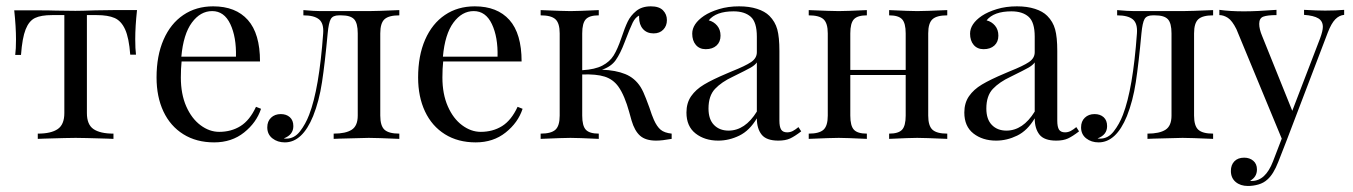

<svg xmlns="http://www.w3.org/2000/svg" viewBox="-20 -447 4355 618"><path d="M415.3 -321Q415.3 -289.5 417.7 -271H399.2Q395.2 -325 382.7 -352.4Q370.2 -379.8 348.8 -389.1Q327.4 -398.4 291.1 -398.4H259.7V-83.1Q259.7 -46 281 -31.5Q302.4 -16.9 345.2 -16.9V0L325 -0.8Q245.2 -3.2 223.4 -3.2Q201.6 -3.2 121.8 -0.8L101.6 0V-16.9Q144.4 -16.9 165.7 -31.5Q187.1 -46 187.1 -83.1V-398.4H147.6Q112.1 -398.4 92.7 -389.1Q73.4 -379.8 62.5 -352.4Q51.6 -325 47.6 -270.2H29Q31.5 -288.7 31.5 -320.2Q31.5 -360.5 25.8 -413.7H103.2Q140.3 -413.7 159.7 -412.9L222.6 -412.1Q244.4 -412.1 286.3 -413.7L343.5 -414.5H421Q415.3 -361.3 415.3 -321Z M820.2 -96.8Q805.6 -52.4 765.7 -20.6Q725.8 11.3 669.4 11.3Q612.1 11.3 570.2 -14.9Q528.2 -41.1 506 -88.3Q483.9 -135.5 483.9 -197.6Q483.9 -267.7 506.5 -319.4Q529 -371 570.2 -398.8Q611.3 -426.6 666.1 -426.6Q738.7 -426.6 777.8 -382.7Q816.9 -338.7 816.9 -249.2H564.5Q562.1 -226.6 562.1 -197.6Q562.1 -144.4 579.4 -104.8Q596.8 -65.3 625.4 -44Q654 -22.6 685.5 -22.6Q724.2 -22.6 754 -41.1Q783.9 -59.7 804 -103.2ZM563.7 -264.5H739.5Q741.1 -327.4 721.4 -369.4Q701.6 -411.3 662.9 -411.3Q625 -411.3 597.6 -374.2Q570.2 -337.1 563.7 -264.5Z M1265.3 -397.6Q1231.5 -397.6 1217.7 -385.1Q1204 -372.6 1204 -339.5V-75Q1204 -41.9 1217.7 -29.4Q1231.5 -16.9 1265.3 -16.9V0Q1191.1 -3.2 1166.9 -3.2Q1148.4 -3.2 1073.4 -0.8L1054 0V-16.9Q1092.7 -16.9 1112.1 -29.4Q1131.5 -41.9 1131.5 -75V-339.5Q1131.5 -372.6 1119.8 -385.1Q1108.1 -397.6 1078.2 -397.6H1071Q1051.6 -397.6 1044.8 -385.9Q1037.9 -374.2 1034.7 -339.5Q1025.8 -243.5 1016.5 -182.7Q1007.3 -121.8 987.9 -73.4Q953.2 11.3 896.8 11.3Q873.4 11.3 856.9 -1.6Q840.3 -14.5 840.3 -37.1Q840.3 -56.5 852.4 -68.1Q864.5 -79.8 883.9 -79.8Q901.6 -79.8 912.9 -69.8Q924.2 -59.7 924.2 -41.1Q924.2 -12.9 893.5 -1.6Q895.2 -0.8 901.6 -0.8Q927.4 -0.8 945.6 -24.2Q963.7 -47.6 975 -77.4Q1007.3 -160.5 1020.2 -339.5Q1022.6 -371.8 1006.9 -384.7Q991.1 -397.6 956.5 -397.6V-414.5Q991.9 -411.3 1011.3 -411.3H1079.8H1167.7Q1191.1 -411.3 1265.3 -414.5Z M1662.1 -96.8Q1647.6 -52.4 1607.7 -20.6Q1567.7 11.3 1511.3 11.3Q1454 11.3 1412.1 -14.9Q1370.2 -41.1 1348 -88.3Q1325.8 -135.5 1325.8 -197.6Q1325.8 -267.7 1348.4 -319.4Q1371 -371 1412.1 -398.8Q1453.2 -426.6 1508.1 -426.6Q1580.6 -426.6 1619.8 -382.7Q1658.9 -338.7 1658.9 -249.2H1406.5Q1404 -226.6 1404 -197.6Q1404 -144.4 1421.4 -104.8Q1438.7 -65.3 1467.3 -44Q1496 -22.6 1527.4 -22.6Q1566.1 -22.6 1596 -41.1Q1625.8 -59.7 1646 -103.2ZM1405.6 -264.5H1581.5Q1583.1 -327.4 1563.3 -369.4Q1543.5 -411.3 1504.8 -411.3Q1466.9 -411.3 1439.5 -374.2Q1412.1 -337.1 1405.6 -264.5Z M2141.9 -16.9V0Q2111.3 5.6 2091.9 5.6Q2058.1 5.6 2040.3 -10.1Q2022.6 -25.8 2012.9 -58.9Q2011.3 -64.5 2004.8 -87.9Q1998.4 -111.3 1989.5 -132.7Q1980.6 -154 1970.2 -168.5Q1953.2 -191.9 1926.2 -200.4Q1899.2 -208.9 1854 -207.3V-75Q1854 -41.9 1865.7 -29.4Q1877.4 -16.9 1907.3 -16.9V0Q1839.5 -3.2 1816.1 -3.2Q1794.4 -3.2 1720.2 0V-16.9Q1754 -16.9 1767.7 -29.4Q1781.5 -41.9 1781.5 -75V-339.5Q1781.5 -372.6 1767.7 -385.1Q1754 -397.6 1720.2 -397.6V-414.5Q1794.4 -411.3 1816.1 -411.3Q1839.5 -411.3 1907.3 -414.5V-397.6Q1877.4 -397.6 1865.7 -385.1Q1854 -372.6 1854 -339.5V-221Q1895.2 -223.4 1919 -235.9Q1942.7 -248.4 1955.2 -268.5Q1967.7 -288.7 1979.8 -324.2Q1991.1 -358.1 2000.4 -377.4Q2009.7 -396.8 2027.8 -411.7Q2046 -426.6 2075 -426.6Q2101.6 -426.6 2114.1 -413.7Q2126.6 -400.8 2126.6 -382.3Q2126.6 -363.7 2114.9 -351.6Q2103.2 -339.5 2083.9 -339.5Q2062.1 -339.5 2049.6 -353.6Q2037.1 -367.7 2037.1 -391.1V-396.8Q2025 -391.1 2016.5 -374.2Q2008.1 -357.3 1990.3 -310.5Q1976.6 -274.2 1961.7 -253.2Q1946.8 -232.3 1917.7 -222.6Q1962.1 -221 1992.7 -208.5Q2023.4 -196 2041.9 -166.9Q2050.8 -152.4 2059.3 -129.8Q2067.7 -107.3 2070.2 -100.8Q2078.2 -75.8 2084.7 -61.3Q2094.4 -39.5 2106.5 -29.4Q2118.5 -19.4 2141.9 -16.9Z M2456.5 -396Q2475 -377.4 2481.9 -352.4Q2488.7 -327.4 2488.7 -283.1V-58.9Q2488.7 -38.7 2494.4 -29.8Q2500 -21 2513.7 -21Q2523.4 -21 2531.9 -25.4Q2540.3 -29.8 2550 -37.9L2558.9 -24.2Q2537.9 -8.1 2523 -1.2Q2508.1 5.6 2485.5 5.6Q2446.8 5.6 2431.5 -13.7Q2416.1 -33.1 2416.1 -66.1Q2392.7 -26.6 2359.7 -10.5Q2326.6 5.6 2291.9 5.6Q2248.4 5.6 2219 -17.3Q2189.5 -40.3 2189.5 -84.7Q2189.5 -115.3 2204.4 -137.1Q2219.4 -158.9 2246.4 -175Q2273.4 -191.1 2319.4 -210.5L2336.3 -217.7Q2379 -234.7 2397.6 -247.2Q2416.1 -259.7 2416.1 -279V-329Q2416.1 -375.8 2396.4 -393.1Q2376.6 -410.5 2341.1 -410.5Q2284.7 -410.5 2261.3 -381.5Q2277.4 -377.4 2288.3 -364.5Q2299.2 -351.6 2299.2 -332.3Q2299.2 -312.1 2286.3 -300.4Q2273.4 -288.7 2251.6 -288.7Q2231.5 -288.7 2219.8 -302.4Q2208.1 -316.1 2208.1 -338.7Q2208.1 -370.2 2246 -396Q2265.3 -408.9 2294.4 -417.7Q2323.4 -426.6 2358.9 -426.6Q2391.9 -426.6 2416.9 -418.5Q2441.9 -410.5 2456.5 -396ZM2338.7 -200Q2302.4 -183.1 2281.5 -160.9Q2260.5 -138.7 2260.5 -97.6Q2260.5 -62.9 2278.2 -44.8Q2296 -26.6 2325 -26.6Q2378.2 -26.6 2416.1 -87.9V-246Q2409.7 -237.1 2396.4 -229.4Q2383.1 -221.8 2338.7 -200Z M2967.7 -339.5V-75Q2967.7 -41.9 2981.5 -29.4Q2995.2 -16.9 3029 -16.9V0Q2954.8 -3.2 2932.3 -3.2Q2909.7 -3.2 2841.9 0V-16.9Q2871.8 -16.9 2883.5 -29.4Q2895.2 -41.9 2895.2 -75V-205.6H2716.9V-75Q2716.9 -41.9 2728.6 -29.4Q2740.3 -16.9 2770.2 -16.9V0Q2702.4 -3.2 2679.8 -3.2Q2657.3 -3.2 2583.1 0V-16.9Q2616.9 -16.9 2630.6 -29.4Q2644.4 -41.9 2644.4 -75V-339.5Q2644.4 -372.6 2630.6 -385.1Q2616.9 -397.6 2583.1 -397.6V-414.5Q2657.3 -411.3 2679.8 -411.3Q2702.4 -411.3 2770.2 -414.5V-397.6Q2740.3 -397.6 2728.6 -385.1Q2716.9 -372.6 2716.9 -339.5V-221.8H2895.2V-339.5Q2895.2 -372.6 2883.5 -385.1Q2871.8 -397.6 2841.9 -397.6V-414.5Q2909.7 -411.3 2932.3 -411.3Q2954.8 -411.3 3029 -414.5V-397.6Q2995.2 -397.6 2981.5 -385.1Q2967.7 -372.6 2967.7 -339.5Z M3350.8 -396Q3369.4 -377.4 3376.2 -352.4Q3383.1 -327.4 3383.1 -283.1V-58.9Q3383.1 -38.7 3388.7 -29.8Q3394.4 -21 3408.1 -21Q3417.7 -21 3426.2 -25.4Q3434.7 -29.8 3444.4 -37.9L3453.2 -24.2Q3432.3 -8.1 3417.3 -1.2Q3402.4 5.6 3379.8 5.6Q3341.1 5.6 3325.8 -13.7Q3310.5 -33.1 3310.5 -66.1Q3287.1 -26.6 3254 -10.5Q3221 5.6 3186.3 5.6Q3142.7 5.6 3113.3 -17.3Q3083.9 -40.3 3083.9 -84.7Q3083.9 -115.3 3098.8 -137.1Q3113.7 -158.9 3140.7 -175Q3167.7 -191.1 3213.7 -210.5L3230.6 -217.7Q3273.4 -234.7 3291.9 -247.2Q3310.5 -259.7 3310.5 -279V-329Q3310.5 -375.8 3290.7 -393.1Q3271 -410.5 3235.5 -410.5Q3179 -410.5 3155.6 -381.5Q3171.8 -377.4 3182.7 -364.5Q3193.5 -351.6 3193.5 -332.3Q3193.5 -312.1 3180.6 -300.4Q3167.7 -288.7 3146 -288.7Q3125.8 -288.7 3114.1 -302.4Q3102.4 -316.1 3102.4 -338.7Q3102.4 -370.2 3140.3 -396Q3159.7 -408.9 3188.7 -417.7Q3217.7 -426.6 3253.2 -426.6Q3286.3 -426.6 3311.3 -418.5Q3336.3 -410.5 3350.8 -396ZM3233.1 -200Q3196.8 -183.1 3175.8 -160.9Q3154.8 -138.7 3154.8 -97.6Q3154.8 -62.9 3172.6 -44.8Q3190.3 -26.6 3219.4 -26.6Q3272.6 -26.6 3310.5 -87.9V-246Q3304 -237.1 3290.7 -229.4Q3277.4 -221.8 3233.1 -200Z M3884.7 -397.6Q3850.8 -397.6 3837.1 -385.1Q3823.4 -372.6 3823.4 -339.5V-75Q3823.4 -41.9 3837.1 -29.4Q3850.8 -16.9 3884.7 -16.9V0Q3810.5 -3.2 3786.3 -3.2Q3767.7 -3.2 3692.7 -0.8L3673.4 0V-16.9Q3712.1 -16.9 3731.5 -29.4Q3750.8 -41.9 3750.8 -75V-339.5Q3750.8 -372.6 3739.1 -385.1Q3727.4 -397.6 3697.6 -397.6H3690.3Q3671 -397.6 3664.1 -385.9Q3657.3 -374.2 3654 -339.5Q3645.2 -243.5 3635.9 -182.7Q3626.6 -121.8 3607.3 -73.4Q3572.6 11.3 3516.1 11.3Q3492.7 11.3 3476.2 -1.6Q3459.7 -14.5 3459.7 -37.1Q3459.7 -56.5 3471.8 -68.1Q3483.9 -79.8 3503.2 -79.8Q3521 -79.8 3532.3 -69.8Q3543.5 -59.7 3543.5 -41.1Q3543.5 -12.9 3512.9 -1.6Q3514.5 -0.8 3521 -0.8Q3546.8 -0.8 3564.9 -24.2Q3583.1 -47.6 3594.4 -77.4Q3626.6 -160.5 3639.5 -339.5Q3641.9 -371.8 3626.2 -384.7Q3610.5 -397.6 3575.8 -397.6V-414.5Q3611.3 -411.3 3630.6 -411.3H3699.2H3787.1Q3810.5 -411.3 3884.7 -414.5Z M4306.5 -415.3V-399.2Q4290.3 -397.6 4277.8 -384.7Q4265.3 -371.8 4254 -342.7L4121.8 4L4094.4 74.2Q4079 113.7 4059.7 130.6Q4047.6 141.9 4030.6 146.8Q4013.7 151.6 3996.8 151.6Q3972.6 151.6 3957.3 138.7Q3941.9 125.8 3941.9 103.2Q3941.9 83.9 3953.2 72.2Q3964.5 60.5 3984.7 60.5Q4002.4 60.5 4014.1 70.6Q4025.8 80.6 4025.8 98.4Q4025.8 122.6 4004 134.7Q4005.6 135.5 4008.9 135.5Q4053.2 135.5 4077.4 72.6L4105.6 -0.8L3959.7 -353.2Q3946 -380.6 3932.3 -389.5Q3918.5 -398.4 3904.8 -398.4V-415.3Q3939.5 -410.5 3983.9 -410.5Q4024.2 -410.5 4088.7 -415.3V-398.4Q4059.7 -398.4 4046.4 -393.5Q4033.1 -388.7 4033.1 -370.2Q4033.1 -353.2 4042.7 -330.6L4139.5 -90.3L4229 -323.4Q4237.9 -347.6 4237.9 -360.5Q4237.9 -379 4223.4 -387.9Q4208.9 -396.8 4177.4 -399.2V-415.3Q4220.2 -412.9 4245.2 -412.9Q4280.6 -412.9 4306.5 -415.3Z"/></svg>

Font: Playfair Display
Style: Regular
Weight: 400
Designer: Claus Eggers Sørensen
Foundry: Claus Eggers Sørensen
Version: Version 1.005; ttfautohint (v1.2) -l 10 -r 42 -G 200 -x 21 -